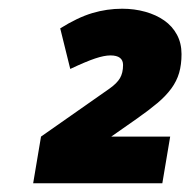

<svg xmlns="http://www.w3.org/2000/svg" viewBox="-20 -828 436 440"><path d="M56 -408 74 -515 231 -625Q248 -637 255 -649Q262 -661 262 -679Q262 -701 233 -701Q219 -701 198 -694Q177 -687 141 -670L118 -763Q158 -788 191.5 -798Q225 -808 260 -808Q288 -808 313 -801Q338 -794 356.5 -781Q375 -768 385.5 -748.5Q396 -729 396 -704Q396 -680 390.5 -661Q385 -642 372.5 -625Q360 -608 341 -592Q322 -576 295 -557L235 -515H370L352 -408Z"/></svg>

Font: Celebes Black
Style: Italic
Weight: 900
Italic angle: -10°
Designer: Anugrah Pasau
Foundry: Lafontype
Version: Version 1.000; ttfautohint (v1.8.4)